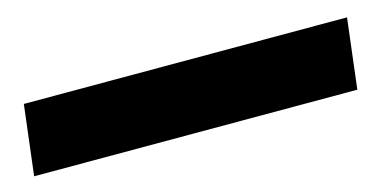

<svg xmlns="http://www.w3.org/2000/svg" viewBox="-64 -211 623 307"><g transform="rotate(-15 247.5 -58.0)"><path d="M-34 0 -20 -116H515L501 0Z"/></g></svg>

Font: Inclusive Sans
Style: Bold Italic
Weight: 700
Italic angle: -7°
Designer: Olivia King
Foundry: Olivia King
Version: Version 2.004